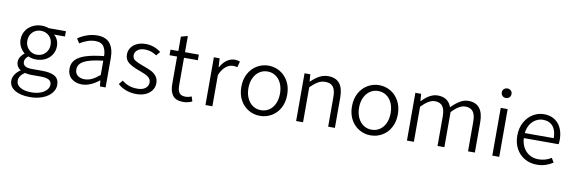

<svg xmlns="http://www.w3.org/2000/svg" viewBox="-63 -1304 6290 2102"><g transform="rotate(10 3081.5 -252.5)"><path d="M77 105Q77 70 99 36Q121 2 160 -23Q137 -36 123.5 -58.5Q110 -81 110 -110Q110 -141 128.5 -168.5Q147 -196 170 -212Q139 -236 119 -273.5Q99 -311 99 -355Q99 -411 126.5 -454Q154 -497 201 -521Q248 -545 303 -545Q343 -545 381 -531H572V-472H450Q474 -454 489 -422Q504 -390 504 -353Q504 -299 477.5 -257Q451 -215 405 -192Q359 -169 303 -169Q254 -169 216 -188Q198 -173 187.5 -158Q177 -143 177 -121Q177 -92 200 -75.5Q223 -59 278 -59H392Q488 -59 534.5 -29Q581 1 581 66Q581 114 547 156Q513 198 450.5 223Q388 248 307 248Q203 248 140 210Q77 172 77 105ZM507 76Q507 39 477 22.5Q447 6 387 6H280Q245 6 210 -3Q146 39 146 95Q146 140 191.5 167Q237 194 317 194Q373 194 416.5 177.5Q460 161 483.5 133.5Q507 106 507 76ZM433 -355Q433 -415 395.5 -451.5Q358 -488 303 -488Q249 -488 211.5 -451.5Q174 -415 174 -355Q174 -316 192 -285.5Q210 -255 239.5 -238.5Q269 -222 303 -222Q338 -222 367.5 -238.5Q397 -255 415 -285.5Q433 -316 433 -355Z M682 -135Q682 -194 718.5 -233.5Q755 -273 831 -297.5Q907 -322 1031 -335Q1031 -395 1005 -438Q979 -481 909 -481Q828 -481 738 -425L706 -474Q749 -505 805 -525Q861 -545 920 -545Q1017 -545 1062 -487.5Q1107 -430 1107 -330V0H1044L1037 -66H1035Q935 13 844 13Q774 13 728 -26Q682 -65 682 -135ZM1031 -125V-284Q882 -267 819.5 -232.5Q757 -198 757 -140Q757 -94 787 -71Q817 -48 863 -48Q905 -48 944 -66.5Q983 -85 1031 -125Z M1243 -62 1279 -106Q1317 -76 1357 -61.5Q1397 -47 1452 -47Q1509 -47 1540.5 -72.5Q1572 -98 1572 -137Q1572 -176 1537.5 -199.5Q1503 -223 1441 -244Q1363 -271 1318.5 -304Q1274 -337 1274 -397Q1274 -438 1296.5 -472Q1319 -506 1361 -525.5Q1403 -545 1460 -545Q1508 -545 1551 -529Q1594 -513 1628 -486L1591 -442Q1529 -484 1461 -484Q1407 -484 1377.5 -459.5Q1348 -435 1348 -401Q1348 -365 1377 -346Q1406 -327 1468 -305Q1526 -285 1562 -267Q1598 -249 1622 -218.5Q1646 -188 1646 -141Q1646 -99 1622.5 -64Q1599 -29 1554.5 -8Q1510 13 1449 13Q1387 13 1333.5 -7Q1280 -27 1243 -62Z M1819 -162V-469H1735V-531H1822V-691L1896 -711V-531H2050V-469H1896V-159Q1896 -106 1916 -79Q1936 -52 1985 -52Q2019 -52 2052 -67L2069 -14Q2023 9 1970 9Q1889 9 1854 -35.5Q1819 -80 1819 -162Z M2217 -531H2281L2287 -434H2291Q2319 -486 2360 -515.5Q2401 -545 2449 -545Q2482 -545 2506 -533L2489 -469Q2465 -475 2439 -475Q2400 -475 2361 -444.5Q2322 -414 2294 -348V0H2217Z M2569 -265Q2569 -350 2604 -413.5Q2639 -477 2697.5 -511Q2756 -545 2824 -545Q2892 -545 2950.5 -511Q3009 -477 3044 -413.5Q3079 -350 3079 -265Q3079 -180 3044 -117Q3009 -54 2950.5 -20.5Q2892 13 2824 13Q2755 13 2697 -20.5Q2639 -54 2604 -117Q2569 -180 2569 -265ZM2999 -265Q2999 -328 2977 -377Q2955 -426 2915 -453Q2875 -480 2824 -480Q2773 -480 2733 -452.5Q2693 -425 2670.5 -376.5Q2648 -328 2648 -265Q2648 -202 2670.5 -153Q2693 -104 2733 -77Q2773 -50 2824 -50Q2875 -50 2915 -77Q2955 -104 2977 -153Q2999 -202 2999 -265Z M3225 -531H3289L3295 -452H3299Q3347 -498 3391.5 -521.5Q3436 -545 3487 -545Q3656 -545 3656 -338V0H3581V-329Q3581 -407 3553.5 -442.5Q3526 -478 3466 -478Q3423 -478 3386.5 -457Q3350 -436 3302 -390V0H3225Z M3799 -265Q3799 -350 3834 -413.5Q3869 -477 3927.5 -511Q3986 -545 4054 -545Q4122 -545 4180.5 -511Q4239 -477 4274 -413.5Q4309 -350 4309 -265Q4309 -180 4274 -117Q4239 -54 4180.5 -20.5Q4122 13 4054 13Q3985 13 3927 -20.5Q3869 -54 3834 -117Q3799 -180 3799 -265ZM4229 -265Q4229 -328 4207 -377Q4185 -426 4145 -453Q4105 -480 4054 -480Q4003 -480 3963 -452.5Q3923 -425 3900.5 -376.5Q3878 -328 3878 -265Q3878 -202 3900.5 -153Q3923 -104 3963 -77Q4003 -50 4054 -50Q4105 -50 4145 -77Q4185 -104 4207 -153Q4229 -202 4229 -265Z M4457 -531H4521L4527 -452H4531Q4619 -545 4704 -545Q4822 -545 4858 -441Q4907 -491 4952.5 -518Q4998 -545 5045 -545Q5128 -545 5170 -492.5Q5212 -440 5212 -338V0H5136V-329Q5136 -406 5108.5 -442Q5081 -478 5024 -478Q4989 -478 4952 -456.5Q4915 -435 4873 -390V0H4797V-329Q4797 -406 4769.5 -442Q4742 -478 4684 -478Q4618 -478 4534 -390V0H4457Z M5406 -531H5483V0H5406ZM5388 -701Q5388 -724 5403.5 -738.5Q5419 -753 5442 -753Q5465 -753 5480.5 -738.5Q5496 -724 5496 -701Q5496 -677 5480.5 -662Q5465 -647 5442 -647Q5419 -647 5403.5 -662Q5388 -677 5388 -701Z M5637 -265Q5637 -348 5672 -412Q5707 -476 5763.5 -510.5Q5820 -545 5884 -545Q5987 -545 6045 -478.5Q6103 -412 6103 -296Q6103 -268 6099 -249H5712Q5716 -185 5743.5 -139.5Q5771 -94 5814 -71Q5857 -48 5909 -48Q5987 -48 6052 -89L6080 -41Q6040 -15 5996.5 -1Q5953 13 5900 13Q5827 13 5767 -21Q5707 -55 5672 -118Q5637 -181 5637 -265ZM6035 -305Q6035 -391 5995.5 -437Q5956 -483 5886 -483Q5848 -483 5811 -464Q5774 -445 5747 -405Q5720 -365 5713 -305Z"/></g></svg>

Font: Nebula Sans Book
Style: Regular
Weight: 400
Designer: Paul D. Hunt for Adobe (as Source Sans)
Foundry: Nebula Entertainment & Broadcasting LLC
Version: Version 1.010